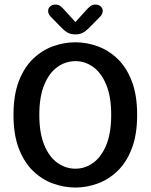

<svg xmlns="http://www.w3.org/2000/svg" viewBox="-20 -810 659 840"><path d="M310 10.5Q260.5 10.5 212.5 -6.8Q164.5 -24 125.2 -61.5Q86 -99 62.5 -159.8Q39 -220.5 39 -307.5Q39 -394.5 62.5 -455.2Q86 -516 125.2 -553.2Q164.5 -590.5 212.5 -607.8Q260.5 -625 310 -625Q358.5 -625 406.5 -607.8Q454.5 -590.5 493.8 -553.2Q533 -516 556.5 -455.2Q580 -394.5 580 -307.5Q580 -220.5 556.5 -159.8Q533 -99 493.8 -61.5Q454.5 -24 406.5 -6.8Q358.5 10.5 310 10.5ZM310 -72Q352.5 -72 388 -97.8Q423.5 -123.5 445 -175.8Q466.5 -228 466.5 -307.5Q466.5 -386.5 445 -438.8Q423.5 -491 388 -516.8Q352.5 -542.5 310 -542.5Q267 -542.5 231 -516.8Q195 -491 173.5 -438.8Q152 -386.5 152 -307.5Q152 -228 173.5 -175.8Q195 -123.5 231 -97.8Q267 -72 310 -72ZM418 -737 380 -698.5Q362.5 -679.5 347.2 -669.5Q332 -659.5 310 -659.5Q287.5 -659.5 272.2 -669.5Q257 -679.5 239.5 -698.5L202 -737Q190.5 -749 190.5 -761.5Q190.5 -774 199.5 -782Q208.5 -790 222.5 -790Q235.5 -790 244.5 -783.2Q253.5 -776.5 263 -765L310 -713.5L356.5 -765Q366 -775.5 375 -782.8Q384 -790 397 -790Q411.5 -790 420.5 -782Q429.5 -774 429.5 -762Q429.5 -756.5 427 -750.2Q424.5 -744 418 -737Z"/></svg>

Font: Sono Monospace Medium
Style: Regular
Weight: 500
Designer: Tyler Finck
Foundry: Tyler Finck
Version: Version 2.112